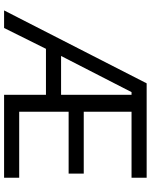

<svg xmlns="http://www.w3.org/2000/svg" viewBox="81 -819 738 940"><g transform="rotate(90 450.0 -349.0)"><path d="M219 -205 117 0H31L388 -698H850V-624H527V-390H830V-316H527V-74H850V0H444V-205ZM254 -279H444V-624H431Z"/></g></svg>

Font: iA Writer Quattro V
Style: Regular
Weight: 400
Designer: Mike Abbink, Paul van der Laan, Pieter van Rosmalen, Oliver Reichenstein
Foundry: Information Architects Inc.
Version: Version 2.000